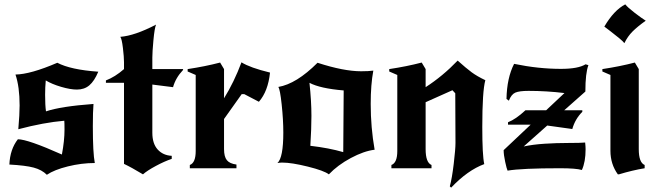

<svg xmlns="http://www.w3.org/2000/svg" viewBox="-20 -772 3018 881"><path d="M190 -403Q187 -371 187 -337Q187 -289 191 -261Q259 -284 409 -295Q406 -260 406 -193Q406 -70 415 -24Q354 -24 291.5 -8.5Q229 7 195 30Q172 7 134.5 -3Q97 -13 23 -17Q26 -87 62 -133Q107 -133 264 -63Q276 -126 276 -177Q276 -209 275 -218Q181 -210 64 -179Q70 -247 70 -288Q70 -374 51 -430Q120 -431 243 -484Q304 -452 431 -443Q413 -400 390 -380.5Q367 -361 333 -361Q303 -361 260.5 -373.5Q218 -386 190 -403Z M774 -372 679 -384V-163Q679 -113 703.5 -86Q728 -59 768 -57V-43Q735 -32 695 -10.5Q655 11 636 28Q583 -4 549 -20V-392H466V-403Q508 -419 549 -455V-487Q549 -510 544 -552Q539 -594 532 -603Q598 -608 696 -659Q689 -642 684 -587.5Q679 -533 679 -508V-455H820V-451Q786 -415 774 -372Z M1008 -455V-321Q1054 -395 1088 -486Q1128 -461 1219 -439Q1210 -353 1168 -305L1101 -340H1089L1008 -226V-88Q1008 -53 1021 -37Q1034 -21 1065 -17V0H851V-15Q878 -25 878 -79V-428L841 -444V-455Q921 -467 990 -485Z M1437 -484Q1557 -445 1637 -445Q1672 -445 1693 -448Q1681 -384 1681 -295Q1681 -187 1699 -85Q1650 -79 1590 -47Q1530 -15 1489 28Q1467 11 1392.5 -7.5Q1318 -26 1275 -26Q1265 -26 1253 -24Q1280 -48 1280 -164Q1280 -222 1272.5 -292.5Q1265 -363 1257 -373Q1340 -387 1437 -484ZM1555 -74 1557 -357Q1449 -366 1400 -392Q1409 -308 1409 -240Q1409 -181 1404 -103Q1490 -93 1555 -74Z M1933 -455V-372Q2012 -423 2080 -494Q2119 -459 2144 -440.5Q2169 -422 2207 -404Q2193 -354 2193 -189Q2193 -60 2202 -19Q2126 9 2050 89L2044 83Q2054 47 2062 -20.5Q2070 -88 2070 -116Q2070 -154 2069.5 -230Q2069 -306 2069 -344L2056 -358L1933 -303V-88Q1933 -26 1960 -15V0H1776V-15Q1803 -25 1803 -79V-428L1766 -444V-455Q1846 -467 1915 -485Z M2606 -180 2491 -196 2383 -100Q2425 -109 2479 -112.5Q2533 -116 2588.5 -116Q2644 -116 2665 -118Q2667 -100 2667 -87Q2667 -29 2650 8Q2623 0 2550 0Q2373 0 2309 11Q2305 3 2298 -29.5Q2291 -62 2291 -83L2415 -200H2311V-211Q2347 -225 2391 -266H2486L2570 -345Q2488 -355 2405 -355Q2363 -355 2344.5 -347Q2326 -339 2315 -310L2304 -318Q2306 -415 2339 -479Q2450 -456 2554 -456Q2633 -456 2667 -477L2680 -473Q2666 -437 2666 -352L2569 -266H2652V-259Q2619 -226 2606 -180Z M2893 -485 2911 -455V-88Q2911 -26 2938 -15V0Q2883 9 2820 28H2815Q2781 -19 2781 -80V-428L2744 -444V-455Q2824 -467 2893 -485ZM2753 -650Q2797 -725 2849 -752Q2860 -738 2892.5 -713Q2925 -688 2943 -677Q2905 -650 2882.5 -627.5Q2860 -605 2845 -574Q2838 -583 2821 -597Q2804 -611 2780 -629.5Q2756 -648 2753 -650Z"/></svg>

Font: NewRocker
Style: Regular
Weight: 400
Designer: Pablo Impallari, Brenda Gallo, Rodrigo Fuenzalida
Foundry: Pablo Impallari, Brenda Gallo, Rodrigo Fuenzalida
Version: Version 1.000